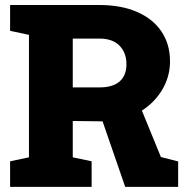

<svg xmlns="http://www.w3.org/2000/svg" viewBox="-20 -731 734 751"><path d="M19.5 0V-100.1L93.3 -115.7V-594.7L19.5 -610.4V-711.4H369.1Q453.6 -711.4 515.6 -684.6Q577.6 -657.7 611.3 -608.2Q645 -558.6 645 -490.7Q645 -428.2 611.1 -374.5Q577.1 -320.8 518.1 -288.3Q459 -255.9 383.3 -256.3L264.6 -257.8V-115.7L338.4 -100.1V0ZM469.7 0 374 -277.3 522.9 -328.1 609.4 -116.7 676.8 -99.6V0ZM264.6 -389.2H371.1Q420.9 -389.2 447.8 -412.4Q474.6 -435.5 474.6 -479.5Q474.6 -524.9 447.3 -552.5Q419.9 -580.1 369.1 -580.1H264.6Z"/></svg>

Font: Roboto Slab LO Black
Style: Regular
Weight: 900
Designer: Google
Version: Version 2.000